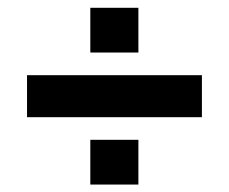

<svg xmlns="http://www.w3.org/2000/svg" viewBox="-20 -503 596 500"><path d="M50.4 -197.8V-307.2H505.8V-197.8ZM215.2 -22.4V-138.9H340.4V-22.4ZM215.2 -366.2V-482.7H340.4V-366.2Z"/></svg>

Font: Cairo
Style: Regular
Weight: 400
Designer: Mohamed Gaber, Accademia di Belle Arti di Urbino
Foundry: Kief Type Foundry, Accademia di Belle Arti di Urbino
Version: Version 3.120